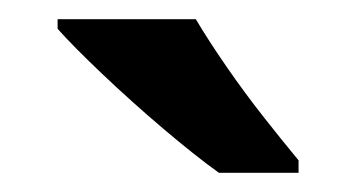

<svg xmlns="http://www.w3.org/2000/svg" viewBox="-20 -786 371 200"><path d="M184 -766Q197 -744 216 -716.5Q235 -689 255.5 -663Q276 -637 291 -619V-606H208Q183 -624 150 -652Q117 -680 86.5 -709Q56 -738 40 -756V-766Z"/></svg>

Font: Noto Sans Malayalam SemiBold
Style: Regular
Weight: 600
Designer: Jelle Bosma - Monotype Design Team
Foundry: Monotype Imaging Inc.
Version: Version 2.104; ttfautohint (v1.8.4.7-5d5b)